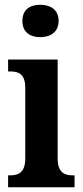

<svg xmlns="http://www.w3.org/2000/svg" viewBox="-20 -786 349 806"><path d="M149 -630C191 -630 226 -651 226 -698C226 -746 191 -766 149 -766C106 -766 74 -746 74 -698C74 -651 106 -630 149 -630ZM14 0H293V-50H283C251 -50 222 -62 222 -121V-536H14V-486H26C58 -486 86 -474 86 -419V-120C86 -62 57 -50 24 -50H14Z"/></svg>

Font: Noto Serif Tamil Condensed
Style: Bold
Weight: 700
Width: 3
Designer: Indian Type Foundry, Tom Grace, and the Monotype Design Team
Foundry: Monotype Imaging Inc.
Version: Version 2.004